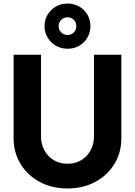

<svg xmlns="http://www.w3.org/2000/svg" viewBox="-20 -1055 764 1087"><path d="M362 12Q450 12 519 -25Q588 -62 627.5 -126.5Q667 -191 667 -273V-745H512V-283Q512 -239 492.5 -203.5Q473 -168 439.5 -148Q406 -128 362 -128Q319 -128 285 -148Q251 -168 231.5 -203.5Q212 -239 212 -283V-745H57V-273Q57 -191 96.5 -126.5Q136 -62 205 -25Q274 12 362 12ZM363 -779Q399 -779 428.5 -796Q458 -813 475 -842.5Q492 -872 492 -907Q492 -943 475 -972Q458 -1001 428.5 -1018Q399 -1035 363 -1035Q326 -1035 296.5 -1018Q267 -1001 249.5 -972Q232 -943 232 -907Q232 -872 249.5 -842.5Q267 -813 296.5 -796Q326 -779 363 -779ZM363 -857Q341 -857 326.5 -871.5Q312 -886 312 -907Q312 -928 326.5 -942.5Q341 -957 363 -957Q384 -957 398 -942.5Q412 -928 412 -907Q412 -886 398 -871.5Q384 -857 363 -857Z"/></svg>

Font: Plus Jakarta Sans ExtraBold
Style: Regular
Weight: 800
Designer: Gumpita Rahayu
Foundry: Tokotype
Version: Version 2.004; ttfautohint (v1.8.3)